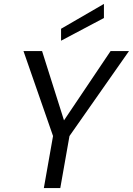

<svg xmlns="http://www.w3.org/2000/svg" viewBox="-20 -961 679 981"><path d="M204 0 251 -266 100 -700H195L307 -346L545 -700H639L335 -266L288 0ZM292 -753V-814L511 -941V-869Z"/></svg>

Font: DM Sans 17pt
Style: Italic
Weight: 400
Italic angle: -10°
Version: Version 4.004;gftools[0.9.30]